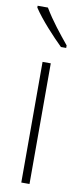

<svg xmlns="http://www.w3.org/2000/svg" viewBox="-88 -797 351 829"><g transform="rotate(10 87.5 -382.0)"><path d="M52 -764H7V-756C39 -707 99 -643 137 -606H160V-617C124 -661 84 -710 52 -764ZM106 0V-529H70V0Z"/></g></svg>

Font: Noto Sans Thai ExtCond ExtLt
Style: Regular
Weight: 200
Width: 2
Designer: Monotype Design Team
Foundry: Monotype Imaging Inc.
Version: Version 2.002